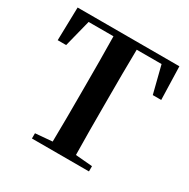

<svg xmlns="http://www.w3.org/2000/svg" viewBox="-166 -892 1027 1044"><g transform="rotate(30 347.5 -370.5)"><path d="M23 -533H76L119 -703H275C277 -600 277 -497 277 -394V-346C277 -244 277 -142 275 -42L169 -33V0H527V-33L421 -42C419 -143 419 -245 419 -347V-394C419 -498 419 -601 421 -703H577L620 -533H673L667 -741H28Z"/></g></svg>

Font: Noto Serif CJK KR
Style: Bold
Weight: 700
Designer: Ryoko NISHIZUKA 西塚涼子 (kana & ideographs); Frank Grießhammer (Latin, Greek & Cyrillic); Wenlong ZHANG 张文龙 (bopomofo); San
Foundry: Adobe
Version: Version 2.001;hotconv 1.1.0;makeotfexe 2.6.0